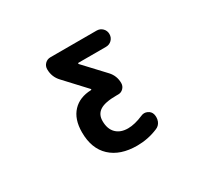

<svg xmlns="http://www.w3.org/2000/svg" viewBox="-149 -774 1298 1208"><g transform="rotate(-30 500.0 -169.5)"><path d="M530.3 208Q408.2 208 339.4 144Q270.5 80.1 270.5 -38.1Q270.5 -133.8 320.3 -186.5Q368.2 -237.3 452.1 -240.2Q455.1 -240.2 456.1 -242.7Q457 -245.1 455.1 -247.1L317.4 -395.5Q279.3 -435.5 279.3 -491.2Q279.3 -514.6 295.4 -530.8Q311.5 -546.9 335 -546.9H669.9Q695.3 -546.9 712.4 -529.8Q729.5 -512.7 729.5 -487.8Q729.5 -462.9 712.4 -445.8Q695.3 -428.7 669.9 -428.7H470.7Q467.8 -428.7 466.8 -426.3Q465.8 -423.8 467.8 -420.9L604.5 -274.4Q639.6 -236.3 639.6 -183.6Q639.6 -162.1 624.5 -146.5Q609.4 -130.9 587.9 -130.9H574.2Q489.3 -130.9 453.1 -106.4Q418 -83 418 -35.2Q418 22.5 449.2 53.7Q480.5 85 535.2 85Q584 85 647.5 57.6Q658.2 52.7 669.4 52.7Q680.7 52.7 691.4 57.6Q713.9 67.4 720.7 89.8Q723.6 101.6 723.6 112.3Q723.6 127.9 717.8 142.6Q707 168 681.6 177.7Q609.4 208 530.3 208Z"/></g></svg>

Font: Rounded-X Mgen+ 2m bold
Style: Bold
Weight: 700
Designer: [Source Han Sans]
Ryoko NISHIZUKA  (kana & ideographs); Paul D. Hunt (Latin, Greek & Cyrillic); Wenlong ZHANG  (bopomofo
Version: Version 1.059.20150602